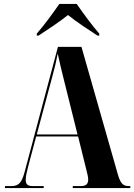

<svg xmlns="http://www.w3.org/2000/svg" viewBox="-20 -951 679 971"><path d="M166 -771H175C215 -797 279 -839 324 -875C368 -839 433 -797 473 -771H482V-781C448 -819 399 -886 368 -931H280C249 -886 200 -819 166 -781ZM5 0H201V-10H145C120 -10 110 -19 110 -42C110 -57 115 -81 123 -111L163 -261H375L416 -95C420 -77 426 -58 426 -44C426 -23 418 -10 389 -10H348V0H639V-10H631C602 -10 589 -24 576 -69L392 -714H273L105 -83C90 -27 75 -10 37 -10H5ZM166 -271 246 -569C256 -605 264 -638 272 -680C281 -636 290 -601 300 -560L372 -271Z"/></svg>

Font: Noto Serif Display Condensed Extra
Style: Regular
Weight: 800
Width: 3
Designer: Monotype Design Team
Foundry: Monotype Imaging Inc.
Version: Version 1.900